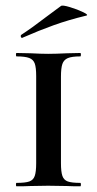

<svg xmlns="http://www.w3.org/2000/svg" viewBox="-20 -654 340 674"><path d="M262 -12Q264 -12 264 -6Q264 0 262 0Q232 0 215 -1L149 -2L87 -1Q69 0 38 0Q36 0 36 -6Q36 -12 38 -12Q69 -12 83 -17Q97 -22 102 -36.5Q107 -51 107 -81V-387Q107 -417 102 -431Q97 -445 82.5 -450.5Q68 -456 38 -456Q36 -456 36 -462Q36 -468 38 -468L87 -467Q125 -465 149 -465Q176 -465 216 -467L262 -468Q264 -468 264 -462Q264 -456 262 -456Q232 -456 218 -450Q204 -444 199 -429.5Q194 -415 194 -385V-81Q194 -51 199 -36.5Q204 -22 218 -17Q232 -12 262 -12ZM58 -521Q54 -521 53 -525.5Q52 -530 55 -532Q92 -556 144 -596L194 -633Q199 -637 225.5 -629Q252 -621 272.5 -611Q293 -601 282 -599Q220 -584 168.5 -565.5Q117 -547 60 -522Z"/></svg>

Font: Cormorant SC SemiBold
Style: Regular
Weight: 600
Designer: Christian Thalmann (Catharsis Fonts)
Foundry: Catharsis Fonts
Version: Version 4.000